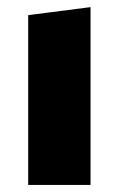

<svg xmlns="http://www.w3.org/2000/svg" viewBox="-20 -522 335 542"><path d="M59.6 -479.3 235.6 -501.9V0H59.6Z"/></svg>

Font: Changa
Style: Regular
Weight: 400
Designer: Eduardo Rodriguez Tunni
Foundry: Eduardo Rodriguez Tunni
Version: Version 3.003